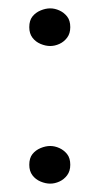

<svg xmlns="http://www.w3.org/2000/svg" viewBox="-20 -425 238 459"><path d="M100 -76Q111 -76 122 -71Q133 -66 140.5 -56.5Q148 -47 148 -31Q148 -16 140.5 -6Q133 4 122 9Q111 14 100 14Q89 14 77 9Q65 4 57.5 -6Q50 -16 50 -31Q50 -47 57.5 -56.5Q65 -66 77 -71Q89 -76 100 -76ZM100 -405Q111 -405 122 -400Q133 -395 140.5 -385.5Q148 -376 148 -360Q148 -345 140.5 -335Q133 -325 122 -320Q111 -315 100 -315Q89 -315 77 -320Q65 -325 57.5 -335Q50 -345 50 -360Q50 -376 57.5 -385.5Q65 -395 77 -400Q89 -405 100 -405Z"/></svg>

Font: Kalnia Thin Thin
Style: Regular
Weight: 250
Version: Version 1.105